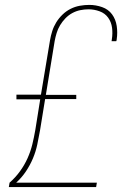

<svg xmlns="http://www.w3.org/2000/svg" viewBox="-20 -763 540 783"><path d="M16 0 19 -18Q43 -39 61.5 -64.5Q80 -90 92.5 -118Q105 -146 112 -175Q119 -204 124 -233L144 -358H47V-377H147L184 -599Q187 -617 193 -636Q199 -655 209.5 -672Q220 -689 235 -703.5Q250 -718 268 -727Q286 -736 305.5 -739.5Q325 -743 344 -743Q371 -743 396.5 -734Q422 -725 437 -704.5Q452 -684 456 -657Q460 -630 456 -603Q456 -601 455.5 -599Q455 -597 454 -595H435Q435 -597 435.5 -598.5Q436 -600 436 -602Q440 -626 437 -649.5Q434 -673 421 -691Q408 -709 386 -717Q364 -725 341 -725Q324 -725 307 -721.5Q290 -718 274.5 -709.5Q259 -701 246.5 -688Q234 -675 225 -660Q216 -645 211 -628.5Q206 -612 203 -596L167 -376H291V-359H164L143 -230Q138 -202 132 -173.5Q126 -145 114.5 -117.5Q103 -90 86 -64.5Q69 -39 46 -18H375L372 0Z"/></svg>

Font: Iosevka SS04 Thin Oblique
Style: Regular
Weight: 100
Italic angle: -9°
Monospace: yes
Designer: Belleve Invis
Foundry: Belleve Invis
Version: Version 19.0.0; ttfautohint (v1.8.4)